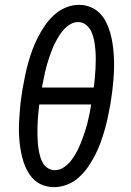

<svg xmlns="http://www.w3.org/2000/svg" viewBox="-20 -764 540 792"><path d="M203 8Q183 8 163.5 2Q144 -4 129 -15.5Q114 -27 103 -43Q92 -59 84.5 -76.5Q77 -94 72 -113.5Q67 -133 64 -152.5Q61 -172 59.5 -192Q58 -212 58 -232.5Q58 -253 59.5 -274Q61 -295 62.5 -315.5Q64 -336 67 -356.5Q70 -377 73 -397Q78 -424 83.5 -451.5Q89 -479 96.5 -505.5Q104 -532 113.5 -558Q123 -584 136 -609.5Q149 -635 165.5 -659Q182 -683 203.5 -702.5Q225 -722 251.5 -733Q278 -744 306 -744Q331 -744 353 -735Q375 -726 391 -710Q407 -694 417.5 -673Q428 -652 434.5 -629.5Q441 -607 444.5 -583Q448 -559 449.5 -535Q451 -511 450.5 -486Q450 -461 448 -436Q446 -411 443 -386.5Q440 -362 436 -338Q431 -311 425.5 -284Q420 -257 412.5 -230.5Q405 -204 395.5 -177.5Q386 -151 373 -125.5Q360 -100 343.5 -76Q327 -52 305.5 -32.5Q284 -13 257 -2.5Q230 8 203 8Q203 8 203 8Q203 8 203 8ZM367 -403Q369 -422 371 -441.5Q373 -461 374 -481Q375 -501 375 -520Q375 -539 373.5 -558Q372 -577 368.5 -596Q365 -615 357.5 -632Q350 -649 335.5 -661Q321 -673 302 -673Q286 -673 271 -664.5Q256 -656 244.5 -643.5Q233 -631 224 -616.5Q215 -602 207.5 -587.5Q200 -573 194 -557.5Q188 -542 183 -527Q178 -512 173.5 -496.5Q169 -481 165.5 -465Q162 -449 159 -433.5Q156 -418 153 -403ZM206 -62Q227 -62 244.5 -74.5Q262 -87 275 -104Q288 -121 297.5 -139.5Q307 -158 314.5 -177Q322 -196 328.5 -215.5Q335 -235 340 -254Q345 -273 349 -293Q353 -313 356 -333H142Q140 -317 138.5 -301.5Q137 -286 136 -270Q135 -254 134.5 -238.5Q134 -223 134.5 -207.5Q135 -192 136 -176.5Q137 -161 139.5 -146.5Q142 -132 146 -117.5Q150 -103 157.5 -90.5Q165 -78 178 -70Q191 -62 206 -62Z"/></svg>

Font: Iosevka Curly Oblique
Style: Regular
Weight: 400
Italic angle: -9°
Monospace: yes
Designer: Belleve Invis
Foundry: Belleve Invis
Version: Version 11.1.0; ttfautohint (v1.8.3)